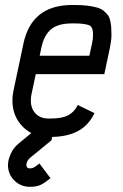

<svg xmlns="http://www.w3.org/2000/svg" viewBox="-20 -532 490 763"><path d="M165 188Q149.9 199.7 135.5 205.1Q121.1 210.4 98.6 210.4Q62.5 210.4 37.1 185.3Q11.7 160.2 11.7 124Q11.7 103.5 22.5 79.6Q33.2 55.7 53.2 39.1L118.2 -14.6L123 -37.1L194.3 -22.5L184.6 25.4L100.1 94.7Q85 107.4 85 124Q85 137.2 98.6 137.2Q110.4 137.2 121.1 129.4L136.7 117.7L180.7 176.3ZM275.9 -512.2Q305.7 -512.2 328.6 -509.3Q351.6 -506.3 366.9 -501.7Q382.3 -497.1 393.1 -488Q403.8 -479 409.7 -470.7Q415.5 -462.4 418.5 -447.8Q421.4 -433.1 422.1 -421.9Q422.9 -410.6 422.9 -391.6Q422.9 -372.6 417 -343.3L394.5 -237.3H122.1L105 -156.7Q102.5 -146.5 102.5 -133.3Q102.5 -100.6 121.3 -80.8Q140.1 -61 171.9 -61H180.7Q227.1 -61 251.5 -74.2Q275.9 -87.4 289.1 -114.7L355.5 -82.5Q331.5 -32.7 288.3 -10.3Q245.1 12.2 180.7 12.2H171.9Q110.4 12.2 69.8 -29.1Q29.3 -70.3 29.3 -133.3Q29.3 -152.3 33.7 -172.4L73.2 -358.9Q105.5 -512.2 267.1 -512.2ZM137.7 -310.5H335L345.7 -358.9Q349.6 -376 349.6 -391.6Q349.6 -403.8 348.6 -409.9Q347.7 -416 344 -422.9Q340.3 -429.7 332.3 -432.4Q324.2 -435.1 310.5 -437Q296.9 -439 275.9 -439H267.1Q210.9 -439 183.1 -415.8Q155.3 -392.6 144.5 -343.3Z"/></svg>

Font: Anka/Coder Narrow
Style: Italic
Weight: 400
Width: 3
Italic angle: -12°
Monospace: yes
Version: Version 001.100